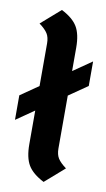

<svg xmlns="http://www.w3.org/2000/svg" viewBox="-87 -793 469 848"><g transform="rotate(10 147.5 -369.0)"><path d="M211 -382V-145Q211 -118 221.5 -101Q232 -84 259 -64L172 12Q121 -14 101 -47.5Q81 -81 81 -141V-292L0 -236V-346L81 -402V-593Q81 -620 70.5 -637Q60 -654 33 -674L120 -750Q171 -724 191 -690.5Q211 -657 211 -597V-492L295 -550V-440Z"/></g></svg>

Font: KoHo
Style: Bold
Weight: 700
Designer: Cadson Demak & Katatrad Team
Foundry: Cadson Demak Co.,Ltd.
Version: Version 1.000; ttfautohint (v1.6)